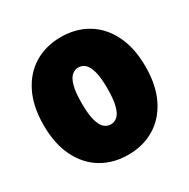

<svg xmlns="http://www.w3.org/2000/svg" viewBox="-164 -867 1020 1035"><g transform="rotate(-30 346.0 -350.0)"><path d="M346 16Q253 16 181.5 -27Q110 -70 69.5 -152Q29 -234 29 -350Q29 -466 69.5 -548Q110 -630 181.5 -673Q253 -716 346 -716Q439 -716 510.5 -673Q582 -630 622.5 -548Q663 -466 663 -350Q663 -234 622.5 -152Q582 -70 510.5 -27Q439 16 346 16ZM346 -173Q369 -173 387 -189Q405 -205 415.5 -244Q426 -283 426 -350Q426 -418 415.5 -456.5Q405 -495 387 -511Q369 -527 346 -527Q323 -527 305 -511Q287 -495 276.5 -456.5Q266 -418 266 -350Q266 -283 276.5 -244Q287 -205 305 -189Q323 -173 346 -173Z"/></g></svg>

Font: Montserrat Thin Black
Style: Regular
Weight: 900
Version: Version 9.000